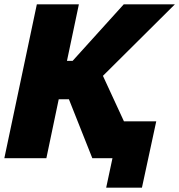

<svg xmlns="http://www.w3.org/2000/svg" viewBox="-22 -730 827 886"><path d="M-2 0 148 -710H342L287 -449H313L549 -710H785L453 -380L550 -170H699L633 136H468L497 0H404L296 -272H249L192 0Z"/></svg>

Font: Raleway Black
Style: Italic
Weight: 900
Italic angle: -12°
Designer: Matt McInerney, Pablo Impallari, Rodrigo Fuenzalida
Foundry: Matt McInerney, Pablo Impallari, Rodrigo Fuenzalida
Version: Version 4.101;RELEASE